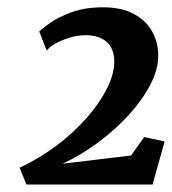

<svg xmlns="http://www.w3.org/2000/svg" viewBox="-20 -928 471 526"><path d="M52.5 -422.5 33.5 -468.5Q87.5 -493.5 135 -529.2Q182.5 -565 218.5 -606.2Q254.5 -647.5 274.2 -688Q294 -728.5 293 -761.5Q292 -797 271.2 -814.2Q250.5 -831.5 214.5 -831.5Q191 -831.5 168.5 -824.2Q146 -817 129.5 -807.2Q113 -797.5 108 -789L87.5 -842Q96 -850 118.2 -865.8Q140.5 -881.5 177 -894.8Q213.5 -908 263 -908Q313.5 -908 347.2 -889.5Q381 -871 397.2 -841Q413.5 -811 413.5 -775.5Q413.5 -737 391.2 -694.8Q369 -652.5 331.8 -612Q294.5 -571.5 247.8 -537Q201 -502.5 151.5 -479.5L339 -502L375 -552.5L431 -540.5L398 -422.5Z"/></svg>

Font: Merriweather 20pt Black
Style: Italic
Weight: 900
Italic angle: -7.8°
Version: Version 2.101